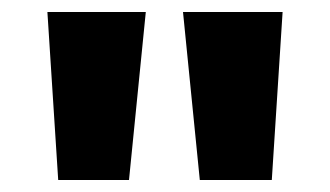

<svg xmlns="http://www.w3.org/2000/svg" viewBox="-20 -762 550 320"><path d="M59 -742H223L195 -462H77ZM285 -742H451L433 -462H313Z"/></svg>

Font: Fix15 Mono
Style: Bold
Weight: 700
Designer: Carrois Corporate & Edenspiekermann AG
Foundry: Carrois Corporate GbR & Edenspiekermann AG
Version: Version 3.206